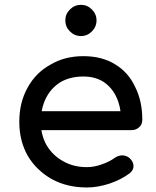

<svg xmlns="http://www.w3.org/2000/svg" viewBox="-20 -788 661 811"><path d="M346.7 3.9Q263.7 3.9 199.2 -31.2Q134.8 -67.4 97.7 -128.9Q61.5 -192.4 61.5 -273.4Q61.5 -355.5 96.7 -418Q130.9 -480.5 192.4 -514.6Q252.9 -550.8 332 -550.8Q410.2 -550.8 465.8 -516.6Q522.5 -482.4 550.8 -420.9Q581.1 -361.3 581.1 -282.2Q581.1 -262.7 568.4 -251Q554.7 -238.3 535.2 -238.3Q400.4 -238.3 131.8 -238.3Q131.8 -257.8 131.8 -318.4Q232.4 -318.4 532.2 -318.4Q521.5 -310.5 491.2 -290Q490.2 -339.8 470.7 -379.9Q452.1 -418.9 417 -442.4Q381.8 -464.8 332 -464.8Q275.4 -464.8 234.4 -440.4Q194.3 -415 172.9 -371.1Q152.3 -328.1 152.3 -273.4Q152.3 -217.8 176.8 -174.8Q202.1 -131.8 246.1 -107.4Q290 -82 346.7 -82Q377.9 -82 410.2 -93.8Q443.4 -105.5 462.9 -120.1Q477.5 -130.9 495.1 -131.8Q512.7 -131.8 526.4 -121.1Q543 -106.4 543.9 -87.9Q544.9 -70.3 528.3 -56.6Q494.1 -30.3 443.4 -12.7Q392.6 3.9 346.7 3.9ZM322.3 -635.7Q294.9 -635.7 275.4 -655.3Q255.9 -674.8 255.9 -702.1Q255.9 -728.5 275.4 -748Q294.9 -767.6 322.3 -767.6Q348.6 -767.6 368.2 -748Q387.7 -728.5 387.7 -702.1Q387.7 -674.8 368.2 -655.3Q348.6 -635.7 322.3 -635.7Z"/></svg>

Font: Abed
Style: Bold
Weight: 700
Designer: Johan Aakerlund
Version: Version 3.105